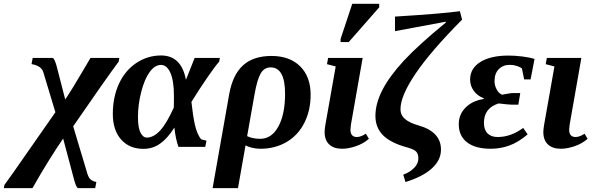

<svg xmlns="http://www.w3.org/2000/svg" viewBox="-135 -758 3064 991"><path d="M150.9 -178.7 88.9 -384.3Q84.5 -400.4 70.3 -411.1Q56.2 -421.9 27.8 -427.2L33.7 -459H138.2Q147.5 -452.1 157.2 -417L201.7 -244.6Q236.8 -296.4 297.9 -400.9L332 -459H481L477.5 -439.9Q408.7 -347.2 242.7 -106L315.9 138.2Q322.8 161.1 334.5 169.9Q346.2 178.7 362.3 181.2L356.4 212.9H266.1Q255.9 204.6 243.7 155.3L190.9 -43Q115.2 67.4 32.7 212.9H-115.2L-112.3 196.8Q-82 155.8 12.2 20Z M930.7 -31.7 924.3 0H786.1Q771 -42.5 765.1 -99.6Q729.5 -43.5 691.4 -16.6Q653.3 10.3 605.5 10.3Q532.7 10.3 490 -38.1Q447.3 -86.4 447.3 -169.4Q447.3 -257.8 479.5 -326.7Q511.7 -395.5 569.6 -433.6Q627.4 -471.7 696.3 -471.7Q801.3 -471.7 824.7 -346.2L869.6 -459H1000L996.1 -439.5Q978 -419.9 937.3 -361.1Q896.5 -302.2 853 -231.9Q860.4 -162.1 870.8 -114.7Q881.3 -67.4 902.8 -39.1ZM762.7 -264.6Q762.7 -340.8 744.6 -381.8Q726.6 -422.9 695.8 -422.9Q664.1 -422.9 637.5 -386.2Q610.8 -349.6 594 -283.9Q577.1 -218.3 577.1 -154.3Q577.1 -99.1 590.1 -73.5Q603 -47.9 623 -47.9Q657.7 -47.9 691.4 -84.2Q725.1 -120.6 762.2 -203.1L762.7 -235.4Z M1208.5 9.8Q1187 9.8 1165.8 4.6Q1144.5 -0.5 1132.3 -7.8L1093.3 212.9H962.4L1048.3 -273.9Q1066.4 -372.6 1119.6 -420.9Q1172.9 -469.2 1266.6 -469.2Q1359.9 -469.2 1414.1 -415.8Q1468.3 -362.3 1468.3 -268.6Q1468.3 -188 1435.8 -123.8Q1403.3 -59.6 1344 -24.9Q1284.7 9.8 1208.5 9.8ZM1208 -41.5Q1267.1 -41.5 1301.8 -105Q1336.4 -168.5 1336.4 -273.9Q1336.4 -410.2 1261.7 -410.2Q1229 -410.2 1210.7 -379.2Q1192.4 -348.1 1178.7 -270.5L1140.6 -55.2Q1169.9 -41.5 1208 -41.5Z M1630.9 9.8Q1587.9 9.8 1564.2 -12.5Q1540.5 -34.7 1540.5 -76.2Q1540.5 -89.4 1543.9 -110.8L1597.7 -415L1552.7 -426.8L1558.6 -459H1736.8L1676.3 -114.7L1673.8 -88.9Q1673.8 -50.8 1707 -50.8Q1727.5 -50.8 1753.4 -67.9L1769 -41.5Q1740.7 -16.6 1702.1 -3.4Q1663.6 9.8 1630.9 9.8ZM1623 -541V-557.1L1683.1 -738.3H1822.3V-720.2L1665 -541Z M1802.7 -159.7Q1802.7 -223.6 1838.9 -293.9Q1875 -364.3 1949 -444.3Q2022.9 -524.4 2166 -641.6V-646L1903.8 -597.2V-672.4Q2147.9 -687.5 2238.8 -700.2L2250 -656.7Q2086.9 -492.2 2009.5 -377.4Q1932.1 -262.7 1932.1 -194.8Q1932.1 -163.6 1955.8 -143.6Q1979.5 -123.5 2024.4 -110.8Q2141.1 -78.1 2141.1 14.2Q2141.1 68.4 2094.2 111.1Q2047.4 153.8 1958 181.6L1946.3 143.6Q1980 131.3 2002.2 108.9Q2024.4 86.4 2024.4 60.1Q2024.4 35.6 2012.5 23.9Q2000.5 12.2 1966.8 2.9Q1881.8 -20 1842.3 -59.6Q1802.7 -99.1 1802.7 -159.7Z M2489.7 -471.2Q2523.4 -471.2 2562.3 -466.3Q2601.1 -461.4 2624 -453.6L2603.5 -348.1H2570.3L2559.1 -404.3Q2550.8 -411.6 2533.2 -417.5Q2515.6 -423.3 2496.6 -423.3Q2461.4 -423.3 2439.5 -401.1Q2417.5 -378.9 2417.5 -339.4Q2417.5 -315.9 2429 -295.7Q2440.4 -275.4 2456.5 -269Q2461.4 -270 2467.3 -271.2Q2473.1 -272.5 2489.5 -275.1Q2505.9 -277.8 2513.7 -277.8H2550.3L2540.5 -217.8H2505.4Q2492.7 -217.8 2438.5 -224.1Q2362.8 -200.2 2362.8 -124Q2362.8 -87.9 2381.6 -69.3Q2400.4 -50.8 2433.6 -50.8Q2502 -50.8 2565.4 -97.7L2588.4 -64.5Q2541.5 -24.4 2495.1 -7.3Q2448.7 9.8 2398.4 9.8Q2318.4 9.8 2275.6 -23.4Q2232.9 -56.6 2232.9 -116.7Q2232.9 -167.5 2267.8 -202.6Q2302.7 -237.8 2361.3 -247.1L2362.3 -250.5Q2329.1 -263.2 2310.3 -289.3Q2291.5 -315.4 2291.5 -347.2Q2291.5 -405.3 2344.7 -438.2Q2397.9 -471.2 2489.7 -471.2Z M2759.8 9.8Q2716.8 9.8 2693.1 -12.5Q2669.4 -34.7 2669.4 -76.2Q2669.4 -89.4 2672.9 -110.8L2726.6 -415L2681.6 -426.8L2687.5 -459H2865.7L2805.2 -114.7L2802.7 -88.9Q2802.7 -50.8 2835.9 -50.8Q2856.4 -50.8 2882.3 -67.9L2897.9 -41.5Q2869.6 -16.6 2831.1 -3.4Q2792.5 9.8 2759.8 9.8Z"/></svg>

Font: Liberation Serif
Style: Bold Italic
Weight: 700
Italic angle: -16.333°
Designer: Steve Matteson
Foundry: Ascender Corporation
Version: Version 2.1.5